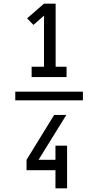

<svg xmlns="http://www.w3.org/2000/svg" viewBox="-20 -868 540 1056"><path d="M154 -444V-501H222V-782L164 -731L129 -767L222 -848H286V-501H346V-444ZM436 -316H64V-364H436ZM285 168V68H126V11L278 -236H345L192 11H285V-67H349V168Z"/></svg>

Font: Huly
Style: Regular
Weight: 400
Designer: Belleve Invis
Foundry: Belleve Invis
Version: Version 33.2.5; ttfautohint (v1.8.4)